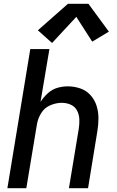

<svg xmlns="http://www.w3.org/2000/svg" viewBox="-20 -994 616 1014"><path d="M19 0H119L175 -337Q180 -368 197.5 -396.5Q215 -425 245.5 -438Q276 -451 306 -451Q332 -451 354 -441Q376 -431 387 -410Q398 -389 399 -364Q400 -339 396 -314L344 0H445L494 -300Q500 -335 500 -369.5Q500 -404 490 -435.5Q480 -467 458 -491.5Q436 -516 404 -527Q372 -538 338 -538Q310 -538 282.5 -530Q255 -522 232.5 -501.5Q210 -481 194 -456L241 -735H140ZM255 -767 383 -905 467 -774 555 -827 447 -974H339L180 -834Z"/></svg>

Font: Iosevka Sparkle Medium
Style: Italic
Weight: 500
Italic angle: -9°
Designer: Belleve Invis
Foundry: Belleve Invis
Version: Version 4.5.0; ttfautohint (v1.8.3)